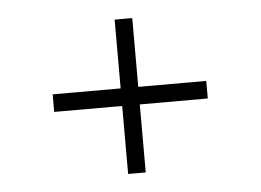

<svg xmlns="http://www.w3.org/2000/svg" viewBox="-37 -471 649 478"><g transform="rotate(-5 287.0 -232.0)"><path d="M95.2 -209V-252.9H265.1V-424.8H309.1V-252.9H479V-209H309.1V-39.1H265.1V-209Z"/></g></svg>

Font: Dehuti
Style: Book
Weight: 400
Version: Version 1.2